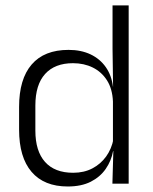

<svg xmlns="http://www.w3.org/2000/svg" viewBox="-20 -683 570 714"><path d="M232 10.5Q144 10.5 97.5 -43.8Q51 -98 51 -201V-285.5Q51 -389 97.8 -443.2Q144.5 -497.5 235 -497.5Q281.5 -497.5 316.8 -480.8Q352 -464 373.5 -433.2Q395 -402.5 400 -361H420L400 -305.5Q398 -352.5 378 -384Q358 -415.5 325.2 -431.8Q292.5 -448 251.5 -448Q184 -448 147.8 -408Q111.5 -368 111.5 -290.5V-197.5Q111.5 -121 147.5 -80.8Q183.5 -40.5 252 -40.5Q292.5 -40.5 323.5 -56.8Q354.5 -73 374.8 -101.2Q395 -129.5 402 -166L418 -121H400.5Q394 -85 373.2 -55Q352.5 -25 317.5 -7.2Q282.5 10.5 232 10.5ZM398 0 401.5 -122 400 -142V-347.5L400.5 -362L398.5 -500.5V-663H458.5V0Z"/></svg>

Font: Anek Latin Light
Style: Regular
Weight: 300
Designer: Yesha Goshar
Foundry: Ek Type
Version: Version 1.003